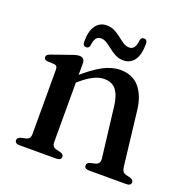

<svg xmlns="http://www.w3.org/2000/svg" viewBox="-118 -764 855 875"><g transform="rotate(20 309.0 -326.0)"><path d="M211.5 -450.5V-69Q211.5 -55.5 216.5 -48.8Q221.5 -42 231.5 -39.5L253.5 -34Q269.5 -29 269.5 -17.5Q269.5 0 246 0H67.5Q56 0 50.5 -4.5Q45 -9 45 -16.5Q45 -23 49.2 -27.2Q53.5 -31.5 62 -34L86 -39.5Q96 -42 101 -48.8Q106 -55.5 106 -69V-379Q106 -390.5 102.2 -395.5Q98.5 -400.5 89.5 -401.5L56 -403Q47 -404.5 43.5 -408Q40 -411.5 40 -417.5Q40 -424 44.2 -428.2Q48.5 -432.5 59.5 -436.5L142.5 -465.5Q158 -471.5 168 -474Q178 -476.5 186 -476.5Q198.5 -476.5 205 -469.5Q211.5 -462.5 211.5 -450.5ZM197 -344 177.5 -364 199.5 -383Q258.5 -435.5 301.2 -457.8Q344 -480 383.5 -480Q444 -480 477 -440Q510 -400 517.5 -332.5L548 -71Q550 -56.5 554.8 -49.2Q559.5 -42 570 -39L591 -34Q599.5 -31.5 603.8 -27.2Q608 -23 608 -16.5Q608 -9 602.8 -4.5Q597.5 0 585.5 0H405.5Q382 0 382 -17.5Q382 -29 397.5 -34L421 -39.5Q431.5 -42 437.2 -49.5Q443 -57 441.5 -71L412 -316.5Q406 -366 386.2 -391Q366.5 -416 328.5 -416Q304.5 -416 277.5 -402.8Q250.5 -389.5 219 -362.5ZM379.5 -525Q358.5 -525 341 -534Q323.5 -543 308.5 -555Q293.5 -567 279.5 -576Q265.5 -585 251 -585Q235.5 -585 227.2 -573.2Q219 -561.5 216.5 -538Q214 -523.5 200 -523.5Q183.5 -523.5 183.5 -545Q183.5 -597 203 -623.2Q222.5 -649.5 255.5 -649.5Q277 -649.5 294.5 -640.5Q312 -631.5 326.8 -619.5Q341.5 -607.5 355.5 -598.5Q369.5 -589.5 384.5 -589.5Q400.5 -589.5 408.5 -601.5Q416.5 -613.5 418.5 -637Q421.5 -651.5 435.5 -651.5Q451.5 -651.5 451.5 -630Q451.5 -577.5 432 -551.2Q412.5 -525 379.5 -525Z"/></g></svg>

Font: Fraunces 12pt
Style: Regular
Weight: 400
Version: Version 1.000;[b76b70a41]